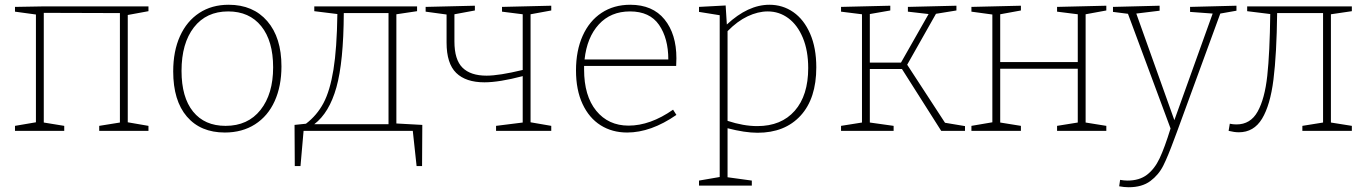

<svg xmlns="http://www.w3.org/2000/svg" viewBox="-20 -550 5745 807"><path d="M604 -523V-503L517 -487V-36L604 -21V0H397V-21L484 -35V-495L164 -496V-35L250 -21V0H43V-21L131 -36V-489L43 -501V-521L156 -523Z M1163 -271Q1163 -188 1134.5 -125Q1106 -62 1052 -27.5Q998 7 925 7Q823 7 765.5 -60Q708 -127 708 -250Q708 -335 736.5 -398Q765 -461 817.5 -495.5Q870 -530 941 -530Q1044 -530 1103.5 -461Q1163 -392 1163 -271ZM743 -252Q743 -141 791.5 -81Q840 -21 928 -21Q1022 -21 1075 -88Q1128 -155 1128 -267Q1128 -378 1078 -440Q1028 -502 939 -502Q847 -502 795 -435Q743 -368 743 -252Z M1646 -31 1755 -25 1754 148H1731L1715 0H1256L1243 148H1219L1218 -25L1266 -30Q1312 -65 1339.5 -116.5Q1367 -168 1381.5 -257Q1396 -346 1398 -491L1301 -503V-523H1733V-503L1646 -490ZM1425 -495Q1424 -290 1394 -183Q1364 -76 1301 -28H1613V-495Z M2297 -506 2210 -490V-36L2297 -21V0H2065V-21L2177 -35V-230Q2078 -204 2016 -204Q1938 -204 1897.5 -243.5Q1857 -283 1857 -371V-489L1769 -501V-521L1976 -526V-506L1890 -490V-376Q1890 -299 1924 -265.5Q1958 -232 2025 -232Q2078 -232 2177 -256V-490L2090 -501V-521L2297 -526Z M2809 -89 2823 -67Q2716 7 2616 7Q2553 7 2504.5 -23.5Q2456 -54 2428.5 -113Q2401 -172 2401 -254Q2401 -337 2429 -399.5Q2457 -462 2508.5 -496Q2560 -530 2629 -530Q2723 -530 2773 -468.5Q2823 -407 2823 -305Q2823 -288 2822 -273H2435V-258Q2435 -147 2486 -84.5Q2537 -22 2622 -22Q2713 -22 2809 -89ZM2437 -300H2789Q2789 -389 2750 -445.5Q2711 -502 2628 -502Q2547 -502 2497 -447.5Q2447 -393 2437 -300Z M3411 -267Q3411 -136 3345 -64Q3279 8 3164 8Q3111 8 3038 -11V195L3140 209V230H2918V209L3005 194V-486L2918 -500V-521L3030 -527L3035 -447Q3124 -530 3214 -530Q3270 -530 3314.5 -499Q3359 -468 3385 -408.5Q3411 -349 3411 -267ZM3377 -264Q3377 -337 3354.5 -391Q3332 -445 3293.5 -473.5Q3255 -502 3207 -502Q3166 -502 3122.5 -481.5Q3079 -461 3038 -419V-42Q3105 -20 3163 -20Q3264 -20 3320.5 -84.5Q3377 -149 3377 -264Z M3793 -278 3952 -34 4036 -20V0H3936L3771 -260H3636V-35L3736 -21V0H3515V-21L3603 -35V-490L3515 -501V-521L3722 -526V-506L3636 -491V-287H3767L3883 -491L3796 -501V-521L4000 -526V-506L3914 -492Z M4630 -526V-506L4543 -490V-35L4630 -21V0H4423V-21L4510 -35V-261H4184V-35L4271 -21V0H4063V-21L4151 -36V-489L4063 -501V-521L4271 -526V-506L4184 -490V-289H4510V-490L4423 -501V-521Z M5177 -526V-505L5109 -493L4927 4L4915 36Q4889 107 4869.5 146Q4850 185 4815 211Q4780 237 4724 237Q4705 237 4684 233L4688 206Q4705 209 4719 209Q4769 209 4801 184.5Q4833 160 4854 115.5Q4875 71 4900 -10L4721 -492L4658 -500V-521L4854 -526V-505L4756 -493L4916 -45L5077 -493L4982 -500V-521Z M5662 -503 5574 -490V-35L5662 -21V0H5454V-21L5541 -35V-495H5348Q5346 -323 5332.5 -215.5Q5319 -108 5284.5 -51Q5250 6 5187 6Q5168 6 5144 0L5149 -30Q5162 -27 5177 -27Q5236 -27 5266 -81Q5296 -135 5306.5 -231.5Q5317 -328 5319 -491L5222 -503V-523H5662Z"/></svg>

Font: Bitter Pro ExtraLight
Style: Regular
Weight: 275
Designer: Sol Matas, and Bitter project Authors
Foundry: Sol Matas
Version: Version 1.010